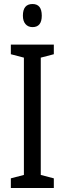

<svg xmlns="http://www.w3.org/2000/svg" viewBox="-20 -936 323 956"><path d="M248 0H34V-48L99 -65V-649L34 -666V-714H248V-666L183 -649V-65L248 -48ZM142 -916Q188 -916 188 -858Q188 -801 142 -801Q120 -801 107 -816Q94 -831 94 -858Q94 -916 142 -916Z"/></svg>

Font: Noto Sans Bengali ExtraCondensed
Style: Regular
Weight: 400
Width: 2
Designer: Jelle Bosma - Monotype Design Team
Foundry: Monotype Imaging Inc.
Version: Version 2.003; ttfautohint (v1.8.4.7-5d5b)